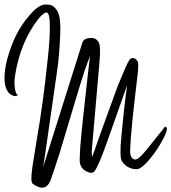

<svg xmlns="http://www.w3.org/2000/svg" viewBox="-27 -890 765 857"><path d="M175.6 -869.9C155.3 -869.9 131.1 -853.2 103 -819.7C61.6 -772.2 30.8 -713.7 10.6 -644.2C0.9 -614.2 -4.8 -583.9 -6.6 -553.1C-8.4 -524 -4 -500.7 6.6 -483.1C10.1 -476.1 16.9 -469.9 27.1 -464.6C37.2 -459.4 45.8 -459.8 52.8 -466C53.7 -467.7 52.8 -468.6 50.2 -468.6C47.5 -468.6 45.3 -471.7 43.6 -477.8C36.5 -499.8 35.6 -526.2 40.9 -557C56.8 -654.7 91.1 -737.4 143.9 -805.2C159.7 -824.6 172 -834.2 180.8 -834.2C190.5 -833.4 195.4 -813.6 195.4 -774.8C196.2 -739.6 193.2 -690.4 186.1 -627C172 -491.5 155.8 -371.8 137.3 -268C129.4 -218.7 122.8 -177.3 117.5 -143.9C111.3 -99.9 111.8 -75.2 118.8 -70C157.5 -41.8 184.4 -47.5 199.3 -87.1C204.6 -100.3 217.8 -139.9 238.9 -205.9L330 -509.5C344.1 -556.2 359 -599.7 374.9 -640.2L368.3 -586.1C348 -407.4 335.7 -290.4 331.3 -235C329.6 -205 328.7 -184.4 328.7 -172.9C329.6 -150.9 339.2 -135.1 357.7 -125.4C375.3 -116.6 387.6 -116.6 394.7 -125.4C407 -141.2 426.4 -186.6 452.8 -261.4L539.9 -508.2C540.8 -510.8 539 -496.8 534.6 -466C527.6 -411.4 521 -349.8 514.8 -281.2C508.6 -219.6 509.5 -182.6 517.4 -170.3C531.5 -148.3 552.2 -136.4 579.5 -134.6C592.7 -133.8 609 -143.9 628.3 -165C661.8 -202 689 -242.9 710.2 -287.8C711.9 -293 714.1 -299.6 716.8 -307.6C718.5 -312.8 718.5 -316.8 716.8 -319.4C714.1 -325.6 710.6 -326 706.2 -320.8C704.4 -317.2 696.1 -306.7 681.1 -289.1C663.5 -267.1 645.9 -245.1 628.3 -223.1C605.4 -194.9 589.2 -180 579.5 -178.2C573.3 -177.3 568 -179.1 563.6 -183.5C558.4 -189.6 555.3 -196.7 554.4 -204.6C553.5 -215.2 554.4 -238.5 557 -274.6C561.4 -330.9 568 -395.6 576.8 -468.6C580.4 -498.5 583.4 -524.9 586.1 -547.8C588.7 -566.3 590 -581.7 590 -594C590 -604.6 589.6 -611.2 588.7 -613.8C579 -629.6 568.5 -634.5 557 -628.3C552.6 -627.4 544.7 -614.2 533.3 -588.7C512.2 -539.4 499.8 -510 496.3 -500.3L415.8 -278.5C397.3 -224 386.8 -194.5 384.1 -190.1L382.8 -202C381.9 -207.2 382.4 -218.2 384.1 -235L417.1 -613.8C420.6 -657.8 420.2 -685.1 415.8 -695.6C408.8 -713.2 396 -721.6 377.5 -720.7C357.3 -719.8 345 -712.8 340.6 -699.6C339.7 -696.1 281.2 -510.4 165 -142.6C166.8 -150.5 170.7 -175.6 176.9 -217.8L227 -567.6C234.1 -613.4 238.9 -667.5 241.6 -730C244.2 -781.9 240.7 -817.5 231 -836.9C222.2 -854.5 210.3 -865 195.4 -868.6C188.3 -869.4 181.7 -869.9 175.6 -869.9Z"/></svg>

Font: Impossible
Style: Reguler
Weight: 400
Designer: Ahsan Design
Foundry: Designer
Version: Version 3.16.0